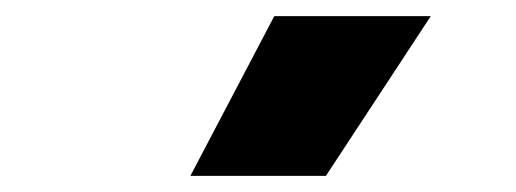

<svg xmlns="http://www.w3.org/2000/svg" viewBox="-20 -828 640 238"><path d="M216 -610 320 -808H514L384 -610Z"/></svg>

Font: Encode Sans Condensed Black
Style: Regular
Weight: 900
Width: 3
Designer: Multiple Designers
Foundry: Impallari Type
Version: Version 2.000